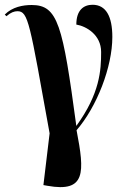

<svg xmlns="http://www.w3.org/2000/svg" viewBox="-29 -564 524 805"><path d="M170 215C332 244 326 159 292 -18C377 -116 442 -283 442 -409C442 -496 415 -544 359 -544C323 -544 291 -523 291 -461C333 -454 395 -418 395 -346C395 -270 390 -172 291 -36C234 -460 214 -543 104 -543C67 -543 23 -535 -9 -503L-2 -496C16 -512 31 -517 44 -517C90 -517 95 -470 179 -5L153 212Z"/></svg>

Font: Noto Serif Display ExtraCondensed
Style: Bold
Weight: 700
Width: 2
Designer: Monotype Design Team
Foundry: Monotype Imaging Inc.
Version: Version 2.009